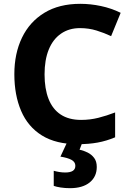

<svg xmlns="http://www.w3.org/2000/svg" viewBox="-20 -744 682 1004"><path d="M387 10Q273 10 199.5 -35.5Q126 -81 90.5 -164Q55 -247 55 -356Q55 -464 95 -547Q135 -630 212 -677Q289 -724 400 -724Q453 -724 507.5 -712.5Q562 -701 611 -677L561 -555Q525 -572 484.5 -584.5Q444 -597 398 -597Q341 -597 299 -568Q257 -539 235 -485Q213 -431 213 -355Q213 -280 234 -226.5Q255 -173 297.5 -145Q340 -117 404 -117Q451 -117 494.5 -128Q538 -139 582 -156V-26Q537 -7 490.5 1.5Q444 10 387 10ZM486 129Q486 180 449 210Q412 240 346 240Q320 240 297.5 236.5Q275 233 261 228V149Q275 153 290.5 155.5Q306 158 321 158Q347 158 360.5 149.5Q374 141 374 123Q374 103 354 92Q334 81 296 75L331 0H411L396 39Q417 43 438 53.5Q459 64 472.5 82Q486 100 486 129Z"/></svg>

Font: Noto Sans Symbols
Style: Bold
Weight: 700
Version: Version 2.002